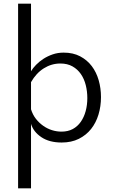

<svg xmlns="http://www.w3.org/2000/svg" viewBox="-20 -760 615 1040"><path d="M325 -475Q376 -475 414 -455Q452 -435 477 -402Q502 -369 514.5 -325.5Q527 -282 527 -234Q527 -184 513.5 -139.5Q500 -95 473.5 -61.5Q447 -28 407 -8Q367 12 314 12Q247 12 204 -17Q161 -46 148 -89V260H78V-740H148V-374Q158 -391 175.5 -409Q193 -427 215.5 -441.5Q238 -456 265.5 -465.5Q293 -475 325 -475ZM307 -416Q259 -416 217.5 -390Q176 -364 148 -315V-168Q157 -139 174 -117Q191 -95 213.5 -79Q236 -63 261.5 -55Q287 -47 313 -47Q348 -47 374 -61Q400 -75 417.5 -100Q435 -125 444 -158Q453 -191 453 -229Q453 -265 444.5 -299Q436 -333 418 -359Q400 -385 372.5 -400.5Q345 -416 307 -416Z"/></svg>

Font: Quattrocento Sans
Style: Regular
Weight: 400
Designer: Pablo Impallari
Foundry: Pablo Impallari, Igino Marini, Brenda Gallo
Version: Version 2.000